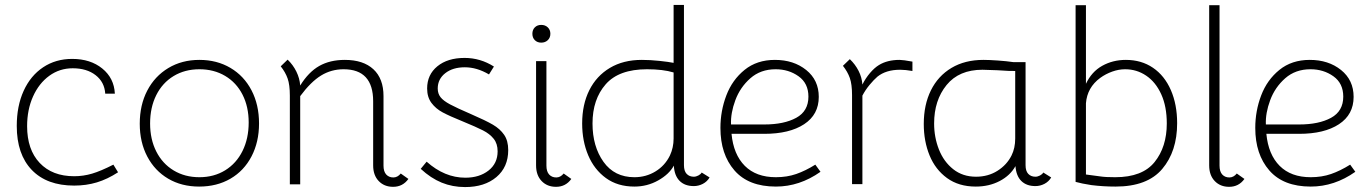

<svg xmlns="http://www.w3.org/2000/svg" viewBox="-20 -748 5560 779"><path d="M48 -237Q48 -318 76 -379.5Q104 -441 155 -475Q206 -509 273 -509Q347 -509 395 -470Q443 -431 446 -368H407Q404 -415 368 -443Q332 -471 275 -471Q222 -471 180 -440.5Q138 -410 114 -356.5Q90 -303 90 -236Q90 -141 141 -87Q192 -33 281 -33Q318 -33 353.5 -43.5Q389 -54 440 -80L459 -49Q416 -21 373 -8Q330 5 281 5Q170 5 109 -58.5Q48 -122 48 -237Z M547 -246Q547 -322 577.5 -380.5Q608 -439 663 -472Q718 -505 789 -505Q860 -505 915 -472.5Q970 -440 1000.5 -381.5Q1031 -323 1031 -247Q1031 -172 1000.5 -113.5Q970 -55 915 -23Q860 9 788 9Q717 9 662.5 -23Q608 -55 577.5 -113Q547 -171 547 -246ZM989 -251Q989 -315 964 -364Q939 -413 893.5 -440Q848 -467 789 -467Q730 -467 684.5 -439.5Q639 -412 614 -362Q589 -312 589 -247Q589 -183 614 -133.5Q639 -84 684.5 -56.5Q730 -29 789 -29Q848 -29 893.5 -57Q939 -85 964 -135.5Q989 -186 989 -251Z M1637 -22Q1614 10 1575 10Q1539 10 1516.5 -13.5Q1494 -37 1494 -77V-337Q1494 -467 1374 -467Q1324 -467 1282.5 -441.5Q1241 -416 1198 -358V0H1156V-360Q1156 -404 1147 -429.5Q1138 -455 1119 -479L1147 -506Q1169 -485 1182.5 -457.5Q1196 -430 1198 -401Q1232 -456 1275.5 -480.5Q1319 -505 1379 -505Q1454 -505 1495 -467Q1536 -429 1536 -358V-76Q1536 -52 1547 -40Q1558 -28 1576 -28Q1593 -28 1606 -44Z M1687 -63 1711 -92Q1784 -27 1868 -27Q1925 -27 1962 -56Q1999 -85 1999 -134Q1999 -165 1983 -185Q1967 -205 1939.5 -219Q1912 -233 1856 -256Q1804 -277 1776 -292Q1748 -307 1730.5 -330.5Q1713 -354 1713 -389Q1713 -445 1754.5 -479Q1796 -513 1865 -513Q1929 -513 1984 -478L1964 -446Q1915 -475 1866 -475Q1817 -475 1786.5 -451Q1756 -427 1756 -389Q1756 -368 1767.5 -353.5Q1779 -339 1806 -324.5Q1833 -310 1891 -285Q1951 -259 1980 -242Q2009 -225 2025.5 -201Q2042 -177 2042 -139Q2042 -70 1994 -29.5Q1946 11 1867 11Q1816 11 1772 -7Q1728 -25 1687 -63Z M2237 -28Q2254 -28 2267 -44L2298 -22Q2275 10 2236 10Q2200 10 2177.5 -13.5Q2155 -37 2155 -77V-500H2197V-76Q2197 -52 2208 -40Q2219 -28 2237 -28ZM2140 -611Q2140 -627 2150 -637Q2160 -647 2176 -647Q2192 -647 2202.5 -637Q2213 -627 2213 -611Q2213 -595 2202.5 -585Q2192 -575 2176 -575Q2160 -575 2150 -585Q2140 -595 2140 -611Z M2342 -247Q2342 -324 2371 -382Q2400 -440 2454.5 -472.5Q2509 -505 2584 -505Q2618 -505 2655.5 -501Q2693 -497 2713 -493V-728H2755V-78Q2755 -54 2766 -42.5Q2777 -31 2795 -31Q2804 -31 2813.5 -36Q2823 -41 2827 -48L2859 -28Q2849 -11 2831.5 -2Q2814 7 2795 7Q2758 7 2737 -14.5Q2716 -36 2714 -76Q2695 -41 2650.5 -16Q2606 9 2554 9Q2486 9 2438.5 -25.5Q2391 -60 2366.5 -118Q2342 -176 2342 -247ZM2698 -117Q2713 -149 2713 -186V-454Q2670 -467 2605 -467Q2491 -467 2437.5 -406Q2384 -345 2384 -247Q2384 -154 2428.5 -91.5Q2473 -29 2554 -29Q2601 -29 2639.5 -52.5Q2678 -76 2698 -117Z M2903 -229Q2903 -298 2927 -361Q2951 -424 3001 -464.5Q3051 -505 3124 -505Q3200 -505 3251 -464Q3302 -423 3302 -355Q3302 -283 3242.5 -244Q3183 -205 3081 -205H2948Q2956 -121 3002 -75Q3048 -29 3128 -29Q3173 -29 3210.5 -42Q3248 -55 3288 -80L3309 -51Q3224 9 3128 9Q3017 9 2960 -56.5Q2903 -122 2903 -229ZM3260 -356Q3260 -410 3220 -438.5Q3180 -467 3127 -467Q3066 -467 3024.5 -430.5Q2983 -394 2963.5 -341.5Q2944 -289 2946 -243H3081Q3161 -243 3210.5 -270Q3260 -297 3260 -356Z M3682 -498V-460Q3653 -465 3632 -465Q3575 -465 3540 -437Q3525 -424 3508 -403.5Q3491 -383 3479 -360V-1H3437V-362Q3437 -406 3428 -431.5Q3419 -457 3400 -481L3428 -508Q3450 -487 3463.5 -460.5Q3477 -434 3479 -405Q3492 -431 3510 -452Q3528 -473 3546 -484Q3580 -505 3630 -505Q3644 -505 3682 -498Z M4245 -28Q4235 -11 4217.5 -2Q4200 7 4181 7Q4145 7 4124 -13.5Q4103 -34 4100 -74Q4079 -36 4036 -13.5Q3993 9 3939 9Q3870 9 3822.5 -25.5Q3775 -60 3751.5 -117.5Q3728 -175 3728 -245Q3728 -323 3757 -381.5Q3786 -440 3840.5 -472.5Q3895 -505 3970 -505Q3993 -505 4028.5 -502.5Q4064 -500 4091 -496H4141V-78Q4141 -54 4152 -42.5Q4163 -31 4181 -31Q4190 -31 4199.5 -36Q4209 -41 4213 -48ZM4099 -460Q4083 -459 4027 -463L3966 -465Q3871 -465 3820.5 -403Q3770 -341 3770 -247Q3770 -191 3789.5 -141.5Q3809 -92 3847.5 -61.5Q3886 -31 3940 -31Q3989 -31 4027 -55Q4065 -79 4084 -117Q4099 -147 4099 -186Z M4408 3Q4369 -3 4344 -10V-727H4386V-408Q4409 -457 4452 -481Q4495 -505 4548 -505Q4611 -505 4658 -473Q4705 -441 4730.5 -382.5Q4756 -324 4756 -248Q4756 -134 4695.5 -62.5Q4635 9 4506 9Q4456 9 4408 3ZM4714 -247Q4714 -316 4691.5 -365.5Q4669 -415 4630.5 -441Q4592 -467 4545 -467Q4519 -467 4492.5 -457.5Q4466 -448 4444 -432Q4391 -393 4386 -329V-40L4446 -32Q4465 -29 4505 -29Q4615 -29 4664.5 -90.5Q4714 -152 4714 -247Z M4968 -28Q4985 -28 4998 -44L5029 -22Q5006 10 4967 10Q4931 10 4908.5 -13.5Q4886 -37 4886 -77V-727H4928V-76Q4928 -52 4939 -40Q4950 -28 4968 -28Z M5073 -229Q5073 -298 5097 -361Q5121 -424 5171 -464.5Q5221 -505 5294 -505Q5370 -505 5421 -464Q5472 -423 5472 -355Q5472 -283 5412.5 -244Q5353 -205 5251 -205H5118Q5126 -121 5172 -75Q5218 -29 5298 -29Q5343 -29 5380.5 -42Q5418 -55 5458 -80L5479 -51Q5394 9 5298 9Q5187 9 5130 -56.5Q5073 -122 5073 -229ZM5430 -356Q5430 -410 5390 -438.5Q5350 -467 5297 -467Q5236 -467 5194.5 -430.5Q5153 -394 5133.5 -341.5Q5114 -289 5116 -243H5251Q5331 -243 5380.5 -270Q5430 -297 5430 -356Z"/></svg>

Font: Bellota Light
Style: Regular
Weight: 300
Designer: Kemie Guaida
Foundry: Kemie Guaida
Version: Version 4.001